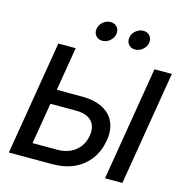

<svg xmlns="http://www.w3.org/2000/svg" viewBox="-131 -1061 1138 1183"><g transform="rotate(15 438.0 -469.5)"><path d="M182.6 -449.7H377.4Q456.1 -449.7 508.5 -422.9Q561 -396 583.7 -346.2Q606.4 -296.4 595.2 -229Q583.5 -158.7 545.7 -107.2Q507.8 -55.7 447.8 -27.8Q387.7 0 309.1 0H31.2L151.9 -727.5H262.7L157.2 -93.8H316.9Q362.3 -93.8 397.7 -110.4Q433.1 -127 456.1 -157.2Q479 -187.5 485.8 -228.5Q492.7 -268.6 480.7 -297.1Q468.8 -325.7 439.5 -341.1Q410.2 -356.4 365.2 -356.4H167.5ZM876 -727.5 755.4 0H644.5L765.1 -727.5ZM617.7 -814Q591.3 -814 575.9 -832.3Q560.5 -850.6 564.9 -876.5Q568.8 -902.3 590.6 -920.7Q612.3 -939 638.7 -939Q665 -939 680.4 -920.7Q695.8 -902.3 691.4 -876.5Q687 -850.6 665.5 -832.3Q644 -814 617.7 -814ZM408.7 -814Q382.3 -814 366.9 -832.3Q351.6 -850.6 356 -876.5Q359.9 -902.3 381.6 -920.7Q403.3 -939 429.7 -939Q456.1 -939 471.4 -920.7Q486.8 -902.3 482.4 -876.5Q478 -850.6 456.5 -832.3Q435.1 -814 408.7 -814Z"/></g></svg>

Font: Inter 20pt Medium
Style: Italic
Weight: 500
Italic angle: -9.3988°
Version: Version 4.001;git-66647c0bb